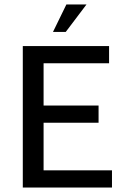

<svg xmlns="http://www.w3.org/2000/svg" viewBox="-20 -839 566 859"><path d="M82 -633H468V-556H175V-367H421V-290H175V-77H481V0H82ZM367 -819 274 -696H217L277 -819Z"/></svg>

Font: TajawalTap Med
Style: Regular
Weight: 500
Designer: Boutros Fonts
Foundry: Created by Boutros International 2017
Version: Version 2.700